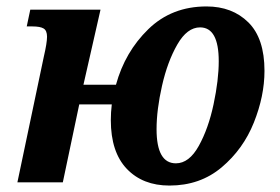

<svg xmlns="http://www.w3.org/2000/svg" viewBox="-20 -566 869 596"><path d="M324 -193Q324 -217 327 -242H226L175 0H34L116 -390Q126 -433 126 -452Q126 -471 115.5 -477.5Q105 -484 80 -484H63L74 -536H292L239 -303H340Q368 -405 440.5 -475.5Q513 -546 621 -546Q701 -546 751 -496.5Q801 -447 801 -346Q801 -268 768 -185.5Q735 -103 668 -46.5Q601 10 506 10Q423 10 373.5 -42Q324 -94 324 -193ZM659 -376Q659 -481 601 -481Q561 -481 530.5 -428Q500 -375 483 -300Q466 -225 466 -165Q466 -59 526 -59Q567 -59 597 -113Q627 -167 643 -242.5Q659 -318 659 -376Z"/></svg>

Font: Noto Serif Narrow
Style: Bold Italic
Weight: 700
Width: 4
Italic angle: -12°
Designer: Monotype Design Team
Foundry: Monotype Imaging Inc.
Version: Version 1.001